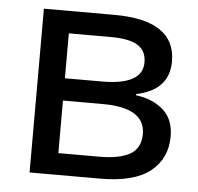

<svg xmlns="http://www.w3.org/2000/svg" viewBox="-44 -581 644 626"><g transform="rotate(5 278.0 -268.0)"><path d="M506 -401Q506 -307 399 -285V-281Q454 -274 488.5 -243.5Q523 -213 523 -157Q523 -85 470 -42.5Q417 0 306 0H75V-536H305Q506 -536 506 -401ZM417 -390Q417 -428 389 -445.5Q361 -463 300 -463H163V-316H284Q417 -316 417 -390ZM432 -157Q432 -243 294 -243H163V-71H296Q364 -71 398 -91Q432 -111 432 -157Z"/></g></svg>

Font: Advent Sans Logo
Style: Regular
Weight: 400
Designer: Types & Symbols
Foundry: Types & Symbols
Version: Version 1.002